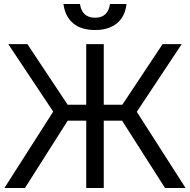

<svg xmlns="http://www.w3.org/2000/svg" viewBox="-20 -933 945 953"><path d="M2 0 244 -379 21 -714H116L316 -413H408V-714H495V-413H587L787 -714H882L659 -378L901 0H799L586 -334H495V0H408V-334H316L104 0ZM452 -784Q383 -784 343 -817.5Q303 -851 295 -913H377Q387 -845 452 -845Q516 -845 526 -913H608Q601 -851 560.5 -817.5Q520 -784 452 -784Z"/></svg>

Font: Noto Sans Living
Style: Regular
Weight: 400
Designer: Monotype Design Team
Foundry: Monotype Imaging Inc.
Version: Version 2.013; ttfautohint (v1.8.4.7-5d5b)